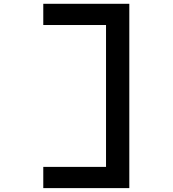

<svg xmlns="http://www.w3.org/2000/svg" viewBox="-20 -972 905 1007"><path d="M207 14.6H658.2V-952.1H207V-840.8H536.1V-96.7H207Z"/></svg>

Font: OCR-B
Style: Regular
Weight: 400
Version: 1.1